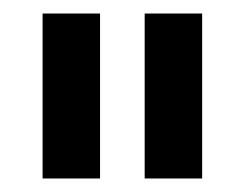

<svg xmlns="http://www.w3.org/2000/svg" viewBox="-20 -701 362 284"><path d="M128 -437H43V-681H128ZM279 -437H194V-681H279Z"/></svg>

Font: Hind Jalandhar Medium
Style: Regular
Weight: 500
Designer: Namrata Goyal
Foundry: Indian Type Foundry
Version: Version 0.702;PS 1.0;hotconv 1.0.81;makeotf.lib2.5.63406